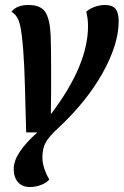

<svg xmlns="http://www.w3.org/2000/svg" viewBox="-20 -550 496 770"><path d="M130 -19H85L83 -90Q80 -219 77 -286Q74 -353 67 -410Q62 -452 53 -472Q44 -492 26 -503Q47 -530 94 -530Q143 -530 161.5 -502Q180 -474 183 -410Q185 -362 185 -280V-187L184 -92Q333 -288 333 -445Q333 -475 326 -503Q339 -515 359.5 -522.5Q380 -530 401 -530Q431 -530 443.5 -514Q456 -498 456 -465Q456 -373 392 -258Q328 -143 212 -35Q178 -4 164 20Q150 44 150 82Q150 103 158 127Q166 151 178 170Q165 184 144 192Q123 200 100 200Q69 200 52 180.5Q35 161 35 127Q35 65 130 -19Z"/></svg>

Font: Sansita
Style: Italic
Weight: 400
Italic angle: -11°
Designer: Pablo Cosgaya
Foundry: Omnibus-Type
Version: Version 1.006